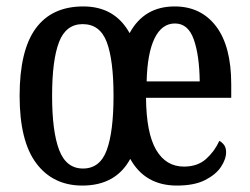

<svg xmlns="http://www.w3.org/2000/svg" viewBox="-20 -567 776 597"><path d="M236 10Q145 10 93 -59Q41 -128 41 -269Q41 -410 91 -478.5Q141 -547 239 -547Q337 -547 383 -464Q428 -547 523 -547Q605 -547 652 -485Q699 -423 699 -305V-263H434Q435 -153 465.5 -101Q496 -49 552 -49Q594 -49 620.5 -72.5Q647 -96 662 -129Q670 -125 676.5 -116.5Q683 -108 683 -94Q683 -72 667 -48Q651 -24 617.5 -7Q584 10 530 10Q431 10 385 -73Q340 10 236 10ZM601 -314Q600 -395 582.5 -444.5Q565 -494 524 -494Q483 -494 460.5 -447.5Q438 -401 436 -314ZM238 -43Q291 -43 312 -100.5Q333 -158 333 -269Q333 -380 312 -436Q291 -492 237 -492Q185 -492 163.5 -436Q142 -380 142 -269Q142 -158 164 -100.5Q186 -43 238 -43Z"/></svg>

Font: Noto Serif ExtraCondensed Medium
Style: Regular
Weight: 500
Width: 2
Designer: Monotype Design Team
Foundry: Monotype Imaging Inc.
Version: Version 2.015